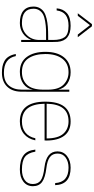

<svg xmlns="http://www.w3.org/2000/svg" viewBox="500 -1290 994 2035"><g transform="rotate(90 997.5 -273.0)"><path d="M254 -524Q413 -524 424 -385Q426 -358 426 -316V0H404V-108Q382 -51 334 -18.5Q286 14 225 14Q138 14 94 -23.5Q50 -61 50 -130Q50 -168 66 -196.5Q82 -225 108.5 -242Q135 -259 177 -269Q219 -279 264.5 -282.5Q310 -286 370 -286H404V-341Q404 -420 374 -461Q344 -502 254 -502Q181 -502 140.5 -472Q100 -442 91 -376H69Q74 -443 118.5 -483.5Q163 -524 254 -524ZM73 -131Q73 -8 225 -8Q301 -8 352.5 -60.5Q404 -113 404 -192V-264Q341 -265 297.5 -263.5Q254 -262 208.5 -254.5Q163 -247 135.5 -233Q108 -219 90.5 -193Q73 -167 73 -131ZM121 -600 236 -750H259L375 -600H347L247 -729L148 -600Z M953 -140Q953 -26 952 8Q949 99 896 151.5Q843 204 751 204Q715 204 686 198.5Q657 193 628.5 178Q600 163 580.5 132.5Q561 102 553 57H575Q599 183 751 183Q843 183 887 130.5Q931 78 931 -8V-126Q921 -61 869 -23.5Q817 14 742 14Q638 14 584 -59.5Q530 -133 530 -257Q530 -381 587 -452.5Q644 -524 747 -524Q815 -524 866 -489.5Q917 -455 931 -391V-510H953ZM553 -257Q553 -145 599 -76.5Q645 -8 744 -8Q829 -8 880 -62.5Q931 -117 931 -238V-281Q931 -398 876.5 -450Q822 -502 747 -502Q653 -502 603 -436Q553 -370 553 -257Z M1268 -524Q1368 -524 1419 -456.5Q1470 -389 1470 -267Q1470 -259 1469 -248H1080Q1084 -8 1269 -8Q1338 -8 1384.5 -44Q1431 -80 1446 -150H1468Q1452 -72 1399.5 -29Q1347 14 1267 14Q1163 14 1110.5 -54.5Q1058 -123 1058 -255Q1058 -524 1268 -524ZM1080 -270H1448Q1447 -392 1397.5 -447Q1348 -502 1266 -502Q1084 -502 1080 -270Z M1758 -524Q1937 -524 1943 -360H1921Q1912 -502 1757 -502Q1694 -502 1651 -471.5Q1608 -441 1608 -386Q1608 -332 1646 -304Q1684 -276 1762 -267Q1863 -255 1908.5 -222Q1954 -189 1954 -124Q1954 -61 1906 -23.5Q1858 14 1776 14Q1680 14 1627.5 -24.5Q1575 -63 1566 -150H1588Q1601 -71 1644 -39.5Q1687 -8 1779 -8Q1847 -8 1889 -38Q1931 -68 1931 -123Q1931 -179 1893 -207Q1855 -235 1752 -247Q1585 -267 1585 -385Q1585 -446 1633 -485Q1681 -524 1758 -524Z"/></g></svg>

Font: Nacelle Thin
Style: Regular
Weight: 100
Designer: Sora Sagano
Foundry: Sora Sagano
Version: Version 1.000;FEAKit 1.0